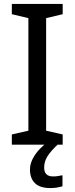

<svg xmlns="http://www.w3.org/2000/svg" viewBox="-20 -734 379 974"><path d="M298 0H40V-52L124 -71V-642L40 -662V-714H298V-662L214 -642V-71L298 -52ZM204 116Q204 161 249 161Q266 161 277.5 158.5Q289 156 297 155V211Q283 215 268.5 217.5Q254 220 235 220Q182 220 157 195Q132 170 132 126Q132 98 146.5 70.5Q161 43 182.5 21Q204 -1 224 -15L272 0Q238 32 221 58.5Q204 85 204 116Z"/></svg>

Font: Apis
Style: Regular
Weight: 400
Designer: Monotype Design Team
Foundry: Monotype Imaging Inc.
Version: Version 2.000; build 0001